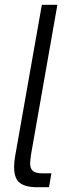

<svg xmlns="http://www.w3.org/2000/svg" viewBox="-20 -783 303 803"><path d="M135 0Q86 0 62.5 -18.5Q39 -37 39 -84Q39 -105 43 -128L155 -763H220L110 -138Q106 -108 106 -100Q106 -78 117.5 -68Q129 -58 159 -58H195L185 0Z"/></svg>

Font: Open Sauce One Light Italic
Style: Regular
Weight: 300
Italic angle: -10°
Designer: Alfredo Marco Pradil
Foundry: Creative Sauce Fz LLC
Version: Version 1.477